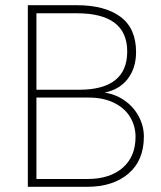

<svg xmlns="http://www.w3.org/2000/svg" viewBox="-20 -718 618 738"><path d="M316 0H87V-698H275Q383 -698 443 -653.5Q503 -609 503 -518Q503 -457 471.5 -415.5Q440 -374 382 -362Q424 -356 458.5 -332Q493 -308 513 -271Q533 -234 533 -193Q533 -101 473.5 -50.5Q414 0 316 0ZM120 -373H283Q469 -373 469 -520Q469 -667 275 -667H120ZM320 -343H120V-30H316Q402 -30 451.5 -73Q501 -116 501 -192Q501 -233 480.5 -267.5Q460 -302 419 -322.5Q378 -343 320 -343Z"/></svg>

Font: Freesentation 1 Thin
Style: Regular
Weight: 250
Designer: glyphs from Roboto by Christian Robertson / Hangul glyphs from Noto Sans CJK(Source Han Sans) by Jang Soo-young and Kang
Foundry: PT&
Version: Version 2.001